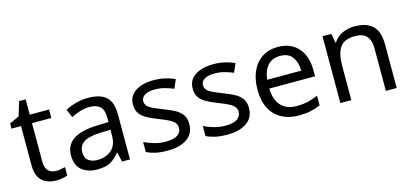

<svg xmlns="http://www.w3.org/2000/svg" viewBox="-59 -1068 3180 1488"><g transform="rotate(-15 1531.0 -324.5)"><path d="M264 -62Q284 -62 305 -65.5Q326 -69 339 -73V-6Q325 1 299 5.5Q273 10 249 10Q207 10 171.5 -4.5Q136 -19 114 -55Q92 -91 92 -156V-468H16V-510L93 -545L128 -659H180V-536H335V-468H180V-158Q180 -109 203.5 -85.5Q227 -62 264 -62Z M649 -545Q747 -545 794 -502Q841 -459 841 -365V0H777L760 -76H756Q721 -32 682.5 -11Q644 10 576 10Q503 10 455 -28.5Q407 -67 407 -149Q407 -229 470 -272.5Q533 -316 664 -320L755 -323V-355Q755 -422 726 -448Q697 -474 644 -474Q602 -474 564 -461.5Q526 -449 493 -433L466 -499Q501 -518 549 -531.5Q597 -545 649 -545ZM675 -259Q575 -255 536.5 -227Q498 -199 498 -148Q498 -103 525.5 -82Q553 -61 596 -61Q664 -61 709 -98.5Q754 -136 754 -214V-262Z M1356 -148Q1356 -70 1298 -30Q1240 10 1142 10Q1086 10 1045.5 1Q1005 -8 974 -24V-104Q1006 -88 1051.5 -74.5Q1097 -61 1144 -61Q1211 -61 1241 -82.5Q1271 -104 1271 -140Q1271 -160 1260 -176Q1249 -192 1220.5 -208Q1192 -224 1139 -244Q1087 -264 1050 -284Q1013 -304 993 -332Q973 -360 973 -404Q973 -472 1028.5 -509Q1084 -546 1174 -546Q1223 -546 1265.5 -536.5Q1308 -527 1345 -510L1315 -440Q1281 -454 1244 -464Q1207 -474 1168 -474Q1114 -474 1085.5 -456.5Q1057 -439 1057 -409Q1057 -387 1070 -371.5Q1083 -356 1113.5 -341.5Q1144 -327 1195 -307Q1246 -288 1282 -268Q1318 -248 1337 -219.5Q1356 -191 1356 -148Z M1835 -148Q1835 -70 1777 -30Q1719 10 1621 10Q1565 10 1524.5 1Q1484 -8 1453 -24V-104Q1485 -88 1530.5 -74.5Q1576 -61 1623 -61Q1690 -61 1720 -82.5Q1750 -104 1750 -140Q1750 -160 1739 -176Q1728 -192 1699.5 -208Q1671 -224 1618 -244Q1566 -264 1529 -284Q1492 -304 1472 -332Q1452 -360 1452 -404Q1452 -472 1507.5 -509Q1563 -546 1653 -546Q1702 -546 1744.5 -536.5Q1787 -527 1824 -510L1794 -440Q1760 -454 1723 -464Q1686 -474 1647 -474Q1593 -474 1564.5 -456.5Q1536 -439 1536 -409Q1536 -387 1549 -371.5Q1562 -356 1592.5 -341.5Q1623 -327 1674 -307Q1725 -288 1761 -268Q1797 -248 1816 -219.5Q1835 -191 1835 -148Z M2172 -546Q2241 -546 2290.5 -516Q2340 -486 2366.5 -431.5Q2393 -377 2393 -304V-251H2026Q2028 -160 2072.5 -112.5Q2117 -65 2197 -65Q2248 -65 2287.5 -74.5Q2327 -84 2369 -102V-25Q2328 -7 2288 1.5Q2248 10 2193 10Q2117 10 2058.5 -21Q2000 -52 1967.5 -113.5Q1935 -175 1935 -264Q1935 -352 1964.5 -415Q1994 -478 2047.5 -512Q2101 -546 2172 -546ZM2171 -474Q2108 -474 2071.5 -433.5Q2035 -393 2028 -321H2301Q2300 -389 2269 -431.5Q2238 -474 2171 -474Z M2787 -546Q2883 -546 2932 -499.5Q2981 -453 2981 -349V0H2894V-343Q2894 -472 2774 -472Q2685 -472 2651 -422Q2617 -372 2617 -278V0H2529V-536H2600L2613 -463H2618Q2644 -505 2690 -525.5Q2736 -546 2787 -546Z"/></g></svg>

Font: Noto Sans Masaram Gondi
Style: Regular
Weight: 400
Designer: Ek Type & Mukund Gokhale
Foundry: Ek Type
Version: Version 1.004; ttfautohint (v1.8.4.7-5d5b)